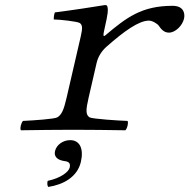

<svg xmlns="http://www.w3.org/2000/svg" viewBox="-20 -513 749 759"><path d="M394.7 -406C407.3 -460.5 407.7 -475 405 -485C404.1 -490 402.8 -493 394.8 -493C349.1 -485.5 268.2 -473 197.1 -464C193.7 -458 192 -442 192.7 -436C216.2 -436 286.8 -428 295.4 -422C306.6 -414 306.6 -401 299 -368L243.1 -126C232 -78 223.6 -59.2 206.3 -49C195.3 -42.5 112.5 -37 71.1 -35C63.7 -29 57.9 -4 62.5 2C104.8 1 230 0 270 0C311 0 432.8 1 475.5 2C482.9 -4 488.7 -29 484.1 -35C449.3 -36 344.9 -43 334.3 -49C318.6 -59 318.8 -77 330.1 -126L361.9 -264C368 -290 382.1 -311.5 400.7 -328C471.2 -390.5 529.6 -431.5 568.6 -431.5C582.6 -431.5 602.7 -419 607.9 -411C616.1 -399 627.7 -384 647.7 -384C673.7 -384 701.1 -412 707.4 -439C712 -459 707.1 -490 662.1 -490C541.1 -490 480.6 -444.5 397.3 -374C386.6 -364.9 387.1 -373 394.7 -406ZM257.5 41C228.5 41 203.1 60 197.6 84C191.4 111 214.3 120 230.6 123C248.1 125 260.2 129 255.6 149C251.4 167 219.9 191 168.4 202C166.3 211 166.2 220 170.8 226C229.9 217 285.8 187 299.7 127C311.7 75 295.5 41 257.5 41Z"/></svg>

Font: Linux Libertine Mono O
Style: Mono Oblique
Weight: 400
Italic angle: -13°
Designer: Philipp H. Poll
Foundry: Philipp H. Poll
Version: Version 5.1.7